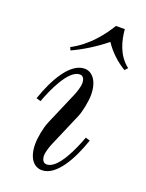

<svg xmlns="http://www.w3.org/2000/svg" viewBox="-132 -738 622 816"><g transform="rotate(20 179.0 -330.0)"><path d="M96 -521 102 -508C150 -530 202 -562 249 -600C274 -562 309 -530 346 -508L358 -521C305 -562 292 -626 288 -672H248C220 -626 173 -562 96 -521ZM36 -268 56 -262C75 -314 123 -426 175 -426C191 -426 197 -411 197 -394C197 -376 186 -346 181 -335L117 -186C106 -160 97 -113 97 -84C97 -16 128 12 161 12C226 12 278 -82 310 -176L290 -182C271 -130 224 -18 172 -18C156 -18 149 -33 149 -50C149 -68 160 -98 165 -109L229 -258C239 -281 249 -331 249 -360C249 -424 219 -456 186 -456C121 -456 68 -362 36 -268Z"/></g></svg>

Font: Old Standard
Style: Italic
Weight: 400
Italic angle: -15.2°
Designer: Alexey Kryukov <alexios@thessalonica.org.ru>
Version: Version 2.0